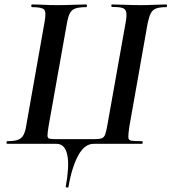

<svg xmlns="http://www.w3.org/2000/svg" viewBox="-20 -645 769 861"><path d="M275 191Q283 147 285 111.5Q287 76 282 51Q277 26 265 13Q253 0 233 0H13Q9 0 9 -6Q9 -12 13 -12Q44 -12 60.5 -18Q77 -24 85.5 -40Q94 -56 98 -84L180 -547Q188 -591 178 -602Q168 -613 124 -613Q120 -613 120 -619Q120 -625 124 -625Q147 -625 175.5 -623.5Q204 -622 235 -622Q275 -622 308 -623.5Q341 -625 366 -625Q370 -625 370 -619Q370 -613 366 -613Q335 -613 318 -607Q301 -601 293 -585Q285 -569 280 -540L198 -80Q193 -49 193 -37Q193 -25 202.5 -23Q212 -21 234 -21H402Q426 -21 436.5 -25Q447 -29 452 -43Q457 -57 462 -87L544 -547Q549 -576 546 -590.5Q543 -605 528.5 -609.5Q514 -614 483 -614Q479 -614 479 -619.5Q479 -625 483 -625Q508 -625 540.5 -623.5Q573 -622 611 -622Q644 -622 673.5 -623.5Q703 -625 725 -625Q729 -625 729 -619Q729 -613 725 -613Q696 -613 680 -607Q664 -601 656 -585Q648 -569 642 -540L560 -77Q555 -43 555.5 -29.5Q556 -16 569.5 -14Q583 -12 616 -12Q620 -12 620 -6Q620 0 616 0H400Q380 0 363 12.5Q346 25 332 50Q318 75 306.5 110.5Q295 146 287 193Q286 197 280 196Q274 195 275 191Z"/></svg>

Font: Cormorant Infant Light
Style: Italic
Weight: 300
Italic angle: -10°
Designer: Christian Thalmann (Catharsis Fonts)
Foundry: Catharsis Fonts
Version: Version 4.001